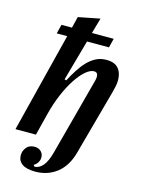

<svg xmlns="http://www.w3.org/2000/svg" viewBox="-141 -841 842 1133"><g transform="rotate(15 280.5 -274.0)"><path d="M189 212Q135 212 108.5 193Q82 174 82 140Q82 114 99 92.5Q116 71 149 71Q173 71 188 85.5Q203 100 203 123Q203 137 195 151.5Q187 166 170 176L178 185Q238 182 266 76L393 -401Q396 -414 396 -423Q396 -450 372 -450Q349 -450 321 -426Q293 -402 265 -359.5Q237 -317 212.5 -259.5Q188 -202 171 -135L137 0H12L165 -609H101L115 -665H179L196 -734L328 -760L301 -665H434L420 -609H286L216 -359L227 -356Q246 -392 266.5 -424Q287 -456 310.5 -480.5Q334 -505 362 -519.5Q390 -534 426 -534Q476 -534 499 -507Q522 -480 522 -435Q522 -418 518.5 -400.5Q515 -383 510 -364L400 38Q377 124 321 168Q265 212 189 212Z"/></g></svg>

Font: IBM Plex Serif SemiBold
Style: Italic
Weight: 600
Italic angle: -14°
Designer: Mike Abbink, Paul van der Laan, Pieter van Rosmalen
Foundry: Bold Monday
Version: Version 2.5